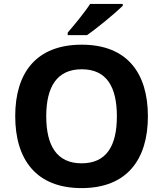

<svg xmlns="http://www.w3.org/2000/svg" viewBox="-20 -954 836 984"><path d="M609 -924V-934H442C413 -889 359 -824 327 -787V-774H426C477 -809 571 -887 609 -924ZM738 -358C738 -580 631 -725 399 -725C165 -725 58 -580 58 -359C58 -137 165 10 398 10C631 10 738 -137 738 -358ZM217 -358C217 -508 271 -599 399 -599C527 -599 579 -508 579 -358C579 -208 527 -117 398 -117C271 -117 217 -208 217 -358Z"/></svg>

Font: Noto Sans Bassa Vah
Style: Bold
Weight: 700
Designer: Monotype Design Team
Foundry: Monotype Imaging Inc.
Version: Version 2.002